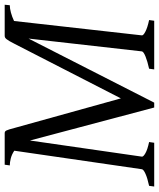

<svg xmlns="http://www.w3.org/2000/svg" viewBox="48 -702 655 790"><g transform="rotate(-90 375.0 -307.5)"><path d="M748 -594.2Q734.9 -594.2 717.8 -589.6Q700.7 -585 683.1 -576.7L624 -50.8Q623 -44.9 639.2 -36.4Q655.3 -27.8 687 -21L684.1 0H483.9L486.8 -21Q517.6 -27.8 537.4 -35.9Q557.1 -43.9 558.1 -50.8L610.8 -517.1L347.2 0H327.1L191.4 -511.2L125 -50.8Q124 -44.9 138.7 -36.4Q153.3 -27.8 185.1 -21L182.1 0H2L4.9 -21Q36.6 -27.8 54.4 -35.9Q72.3 -43.9 73.2 -50.8L149.4 -575.7Q134.3 -585.9 117.9 -590.1Q101.6 -594.2 88.9 -594.2L91.8 -615.2H221.2Q225.1 -615.2 227.8 -613.8Q230.5 -612.3 232.7 -607.9Q234.9 -603.5 237.3 -595.5Q239.7 -587.4 243.2 -574.2L364.7 -137.2L588.9 -574.2Q595.7 -587.4 600.3 -595.5Q605 -603.5 608.6 -607.9Q612.3 -612.3 615.5 -613.8Q618.7 -615.2 623 -615.2H750Z"/></g></svg>

Font: Gentium Basic
Style: Italic
Weight: 400
Italic angle: -8°
Designer: J. Victor Gaultney and Annie Olsen
Foundry: SIL International
Version: Version 1.102; 2013; Maintenance release